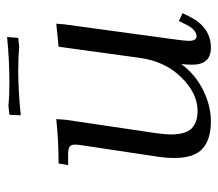

<svg xmlns="http://www.w3.org/2000/svg" viewBox="-58 -572 637 562"><g transform="rotate(-90 261.0 -291.5)"><path d="M58.1 -411.1 63 -439Q129.9 -439 192.9 -445.8L190.9 -418L151.9 -154.8Q147.9 -124.5 147.9 -110.8Q147.9 -85.9 153.8 -69.3Q159.7 -52.7 170.7 -45.2Q181.6 -37.6 192.1 -34.9Q202.6 -32.2 216.8 -32.2Q268.1 -32.2 314.9 -79.6Q361.8 -127 372.1 -201.2L404.8 -439L472.2 -445.8L470.2 -421.9L426.8 -104Q421.9 -68.8 421.9 -58.1Q421.9 -35.2 435.1 -35.2Q454.1 -35.2 469.2 -64.9L480 -86.9L502.9 -76.2L492.2 -54.2Q460.9 6.8 401.9 6.8Q352.1 6.8 352.1 -47.9Q352.1 -60.5 354 -80.1Q324.2 -39.1 278.1 -16.1Q231.9 6.8 186 6.8Q133.3 6.8 106.2 -17.8Q79.1 -42.5 79.1 -100.1Q79.1 -124.5 83 -149.9L115.2 -363.8Q118.2 -380.9 118.2 -391.1Q118.2 -402.8 111.8 -407Q105.5 -411.1 87.9 -411.1ZM204.1 -549.8 205.1 -578.1 206.1 -583 232.9 -585.9Q259.8 -583 300.8 -583Q366.7 -583 433.1 -589.8L431.2 -562L430.2 -557.1L402.8 -554.2Q376 -557.1 335.9 -557.1Q275.4 -557.1 204.1 -549.8Z"/></g></svg>

Font: Dihjauti S
Style: Italic
Weight: 400
Italic angle: -9°
Designer: T. Christopher White
Version: Version 3.0.0